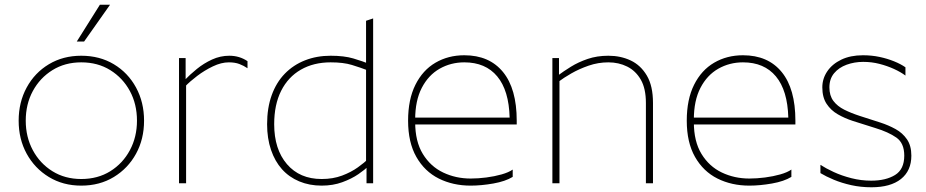

<svg xmlns="http://www.w3.org/2000/svg" viewBox="-20 -776 3923 813"><path d="M324 10Q402 10 462 -26.5Q522 -63 556 -125Q590 -187 590 -265Q590 -343 556 -405.5Q522 -468 462 -504Q402 -540 324 -540Q247 -540 187 -504Q127 -468 93 -405.5Q59 -343 59 -265Q59 -187 93 -125Q127 -63 187 -26.5Q247 10 324 10ZM324 -18Q255 -18 202 -51Q149 -84 119 -140Q89 -196 89 -265Q89 -335 119 -390.5Q149 -446 202 -479Q255 -512 324 -512Q394 -512 447 -479Q500 -446 530 -390.5Q560 -335 560 -265Q560 -196 530 -140Q500 -84 447 -51Q394 -18 324 -18ZM446 -756H403L305 -600Q305 -600 308 -600Q311 -600 316 -600Q321 -600 325.5 -600Q330 -600 333 -600Q336 -600 336 -600Z M738 -530H766V-438L768 -424V0H738ZM951 -540Q994 -540 1028 -517V-487Q1012 -498 993.5 -505Q975 -512 949 -512Q917 -512 881.5 -495Q846 -478 815 -454.5Q784 -431 764 -410L761 -436Q784 -460 813.5 -484Q843 -508 878 -524Q913 -540 951 -540Z M1380 -512Q1308 -512 1254 -481Q1200 -450 1170.5 -391.5Q1141 -333 1141 -250Q1141 -144 1195 -81Q1249 -18 1342 -18Q1390 -18 1428.5 -32.5Q1467 -47 1495.5 -67.5Q1524 -88 1540 -104V-73Q1526 -58 1497.5 -38.5Q1469 -19 1429.5 -4.5Q1390 10 1342 10Q1290 10 1247 -8Q1204 -26 1174 -59.5Q1144 -93 1127.5 -141.5Q1111 -190 1111 -250Q1111 -319 1130.5 -373Q1150 -427 1186 -464Q1222 -501 1271.5 -520.5Q1321 -540 1380 -540Q1437 -540 1476 -528.5Q1515 -517 1550 -503L1540 -477Q1506 -490 1470 -501Q1434 -512 1380 -512ZM1530 -88V-688L1560 -698V0H1532V-84Z M1738 -270V-259Q1738 -177 1770.5 -124Q1803 -71 1856.5 -45.5Q1910 -20 1973 -20Q2005 -20 2039.5 -24.5Q2074 -29 2104 -37.5Q2134 -46 2151 -58V-27Q2120 -8 2069 1Q2018 10 1973 10Q1898 10 1838 -20Q1778 -50 1743 -111.5Q1708 -173 1708 -265Q1708 -355 1739 -417Q1770 -479 1824 -510.5Q1878 -542 1946 -542Q2052 -542 2110 -471Q2168 -400 2168 -265V-249H1725V-278H2138Q2135 -393 2085.5 -452.5Q2036 -512 1946 -512Q1889 -512 1841.5 -485Q1794 -458 1766 -404Q1738 -350 1738 -270Z M2319 -530H2347V-458L2349 -444V0H2319ZM2556 -512Q2513 -512 2472.5 -498Q2432 -484 2399 -465Q2366 -446 2345 -430L2342 -456Q2366 -474 2397.5 -493.5Q2429 -513 2468.5 -526.5Q2508 -540 2556 -540Q2608 -540 2650.5 -520Q2693 -500 2719 -456Q2745 -412 2745 -340V0H2715V-340Q2715 -401 2693.5 -438.5Q2672 -476 2636 -494Q2600 -512 2556 -512Z M2918 -270V-259Q2918 -177 2950.5 -124Q2983 -71 3036.5 -45.5Q3090 -20 3153 -20Q3185 -20 3219.5 -24.5Q3254 -29 3284 -37.5Q3314 -46 3331 -58V-27Q3300 -8 3249 1Q3198 10 3153 10Q3078 10 3018 -20Q2958 -50 2923 -111.5Q2888 -173 2888 -265Q2888 -355 2919 -417Q2950 -479 3004 -510.5Q3058 -542 3126 -542Q3232 -542 3290 -471Q3348 -400 3348 -265V-249H2905V-278H3318Q3315 -393 3265.5 -452.5Q3216 -512 3126 -512Q3069 -512 3021.5 -485Q2974 -458 2946 -404Q2918 -350 2918 -270Z M3708 -257Q3742 -246 3772 -229.5Q3802 -213 3820.5 -186Q3839 -159 3839 -117Q3839 -53 3795 -18Q3751 17 3670 17Q3625 17 3584.5 8Q3544 -1 3510.5 -15Q3477 -29 3454 -43V-78Q3477 -63 3510.5 -47.5Q3544 -32 3585 -21.5Q3626 -11 3669 -11Q3731 -11 3770 -35Q3809 -59 3809 -117Q3809 -170 3775.5 -193.5Q3742 -217 3686 -234L3591 -264Q3557 -275 3527.5 -292Q3498 -309 3480 -336.5Q3462 -364 3462 -406Q3462 -443 3483 -474Q3504 -505 3542.5 -523.5Q3581 -542 3634 -542Q3671 -542 3704 -535Q3737 -528 3765.5 -516.5Q3794 -505 3814 -491V-456Q3794 -471 3765.5 -484Q3737 -497 3704 -505.5Q3671 -514 3635 -514Q3598 -514 3565 -502Q3532 -490 3512 -466Q3492 -442 3492 -406Q3492 -371 3509 -348.5Q3526 -326 3555 -311.5Q3584 -297 3621 -285Z"/></svg>

Font: Roundo Variable
Style: Regular
Weight: 200
Designer: Shiva Nallaperumal
Foundry: Indian Type Foundry
Version: Version 2.000